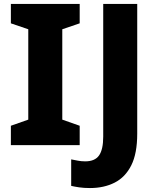

<svg xmlns="http://www.w3.org/2000/svg" viewBox="-20 -734 794 971"><path d="M383 0H35V-98L123 -129V-586L35 -616V-714H383V-616L295 -586V-129L383 -98ZM435 217Q404 217 380.5 213.5Q357 210 340 206V72Q356 75 373.5 78.5Q391 82 411 82Q460 82 481 52Q502 22 502 -43V-714H674V-58Q674 42 644 102Q614 162 560 189.5Q506 217 435 217Z"/></svg>

Font: Noto Sans Cherokee ExtraBold
Style: Regular
Weight: 800
Designer: Monotype Design Team
Foundry: Monotype Imaging Inc.
Version: Version 2.001; ttfautohint (v1.8.4.7-5d5b)